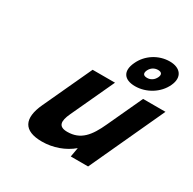

<svg xmlns="http://www.w3.org/2000/svg" viewBox="-181 -1023 1224 1219"><g transform="rotate(30 430.5 -413.5)"><path d="M345 -231 491 -546H327L163 -192C103 -63 140 10 275 10C357 10 436 -19 494 -68L482 0H609L861 -546H697L579 -291C531 -186 482 -124 384 -124C318 -124 313 -163 345 -231ZM534 -714C498 -638 530 -590 612 -590C693 -590 775 -639 809 -714C843 -787 804 -837 726 -837C645 -837 568 -789 534 -714ZM627 -714C639 -739 662 -753 688 -753C714 -753 724 -739 712 -714C700 -689 678 -674 652 -674C624 -674 615 -688 627 -714Z"/></g></svg>

Font: Passageway
Style: BdSuIt
Weight: 700
Foundry: Ascender Corporation
Version: Version 1.11